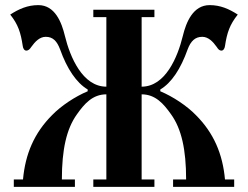

<svg xmlns="http://www.w3.org/2000/svg" viewBox="-20 -731 969 751"><path d="M20 -674C51 -635 61 -604 69 -551C70 -542 75 -533 83 -533C91 -533 97 -539 102 -547C117 -568 135 -587 159 -587C187 -587 203 -570 215 -538C242 -462 279 -407 323 -381V-374C273 -353 219 -317 184 -281C114 -211 79 -129 70 -29H34V0H273V-29H222C222 -146 240 -227 281 -284C310 -325 342 -362 396 -362V-29H345V0H584V-29H534V-362C588 -362 620 -325 649 -284C690 -227 708 -146 708 -29H657V0H896V-29H860C851 -129 816 -211 746 -281C711 -317 657 -353 607 -374V-381C651 -407 687 -462 714 -538C726 -570 743 -587 771 -587C795 -587 813 -568 828 -547C833 -539 838 -533 846 -533C854 -533 859 -542 860 -551C868 -604 879 -635 910 -674C876 -696 842 -711 800 -711C735 -711 708 -644 695 -590C675 -508 627 -392 534 -392V-664H584V-693H345V-664H396V-392C303 -392 254 -508 234 -590C221 -644 195 -711 130 -711C88 -711 54 -696 20 -674Z"/></svg>

Font: Monomakh Unicode
Style: Regular
Weight: 400
Version: Version 1.2